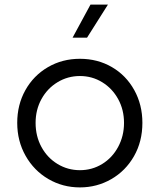

<svg xmlns="http://www.w3.org/2000/svg" viewBox="-20 -804 695 836"><path d="M55 -269Q55 -348 90.5 -411.5Q126 -475 188.5 -511.5Q251 -548 328 -548Q405 -548 467 -512Q529 -476 564.5 -412Q600 -348 600 -269Q600 -188 563.5 -124Q527 -60 464.5 -24Q402 12 328 12Q253 12 190.5 -24.5Q128 -61 91.5 -125.5Q55 -190 55 -269ZM328 -63Q381 -63 425 -90Q469 -117 494.5 -164.5Q520 -212 520 -269Q520 -326 494.5 -372.5Q469 -419 425 -446Q381 -473 328 -473Q275 -473 230.5 -446Q186 -419 160.5 -372.5Q135 -326 135 -269Q135 -211 160.5 -164Q186 -117 230.5 -90Q275 -63 328 -63ZM374 -784H450L359 -640H296Z"/></svg>

Font: Evergrow Sans 
Style: Regular
Weight: 400
Foundry: 10Web
Version: Version 1.000